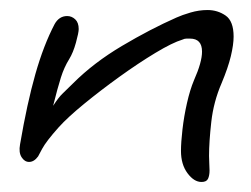

<svg xmlns="http://www.w3.org/2000/svg" viewBox="-20 -355 500 383"><path d="M382 8Q367 8 354 -9.5Q341 -27 341 -54Q341 -71 344 -97Q347 -123 353 -149.5Q359 -176 367 -195Q383 -231 383 -252Q383 -278 359 -278Q356 -278 352 -278Q348 -278 344 -276Q324 -270 290 -249.5Q256 -229 218.5 -202Q181 -175 148 -148Q115 -121 97 -101Q72 -73 64 -58Q56 -43 56 -43Q48 -32 38 -32Q29 -32 23 -41.5Q17 -51 20 -67Q34 -149 50.5 -207Q67 -265 89 -307Q98 -323 114 -323Q123 -323 130 -316.5Q137 -310 137 -297Q137 -290 131.5 -270Q126 -250 118 -237Q108 -221 101.5 -200.5Q95 -180 86 -144Q97 -161 105 -168.5Q113 -176 126 -189Q167 -230 223.5 -263.5Q280 -297 332 -320Q343 -325 360 -330Q377 -335 394 -335Q414 -335 430 -324Q446 -313 446 -282Q446 -266 440.5 -243Q435 -220 422 -189Q406 -152 401.5 -112Q397 -72 397 -44Q397 -36 397.5 -28.5Q398 -21 398 -15Q398 -5 395 1.5Q392 8 382 8Z"/></svg>

Font: Grape Nuts
Style: Regular
Weight: 400
Designer: Robert E. Leuschke
Foundry: Robert E. Leuschke
Version: Version 1.010; ttfautohint (v1.8.3)